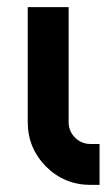

<svg xmlns="http://www.w3.org/2000/svg" viewBox="-20 -520 304 540"><path d="M58 -500V-177Q58 -104 109 -52Q161 0 235 0H260V-115H235Q209 -115 191 -133Q173 -151 173 -177V-500Z"/></svg>

Font: Unageo
Style: SemiBold
Weight: 600
Designer: Richard Sepsi
Foundry: Richard Sepsi
Version: Version 2.000